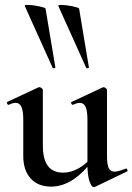

<svg xmlns="http://www.w3.org/2000/svg" viewBox="-20 -751 541 784"><path d="M75 -114V-263Q75 -298 67.5 -314.5Q60 -331 44 -331Q31 -331 16 -323H15Q11 -323 9 -328Q7 -333 10 -335L136 -394L141 -395Q145 -395 150 -391Q155 -387 155 -384V-157Q155 -101 175.5 -73.5Q196 -46 238 -46Q270 -46 302.5 -64.5Q335 -83 356 -113L362 -101Q280 11 189 11Q135 11 105 -22.5Q75 -56 75 -114ZM448 -50Q460 -50 493 -62L495 -63Q498 -63 500 -58Q502 -53 499 -51L368 12L364 13Q353 13 345 -12Q337 -37 337 -79V-263Q337 -298 329.5 -314.5Q322 -331 306 -331Q294 -331 278 -323H277Q273 -323 271 -328.5Q269 -334 273 -335L399 -394L403 -395Q407 -395 412 -391Q417 -387 417 -384V-113Q417 -79 424 -64.5Q431 -50 448 -50ZM230 -731Q248 -731 275 -725.5Q302 -720 303 -716L343 -476Q344 -474 338.5 -472.5Q333 -471 332 -474L218 -727Q217 -731 230 -731ZM93 -731Q111 -731 138 -725.5Q165 -720 166 -716L206 -476Q207 -474 201.5 -472.5Q196 -471 195 -474L81 -727Q80 -731 93 -731Z"/></svg>

Font: Cormorant Garamond SemiBold
Style: Regular
Weight: 600
Designer: Christian Thalmann (Catharsis Fonts)
Foundry: Catharsis Fonts
Version: Version 4.000